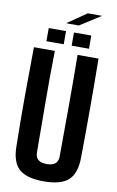

<svg xmlns="http://www.w3.org/2000/svg" viewBox="-113 -1124 726 1191"><g transform="rotate(10 250.5 -528.0)"><path d="M251 9Q143 9 95.5 -33.5Q48 -76 47 -176Q44 -331 44.5 -488Q45 -645 47 -800H179Q176 -645 177 -480.5Q178 -316 179 -160Q179 -100 251 -100Q322 -100 322 -160Q323 -316 323.5 -480.5Q324 -645 322 -800H454Q456 -645 456 -488Q456 -331 454 -176Q453 -76 405.5 -33.5Q358 9 251 9ZM276 -850V-933H385V-850ZM117 -850V-933H226V-850ZM222 -981V-984L340 -1065H427V-1063L298 -981Z"/></g></svg>

Font: Big Shoulders Text ExtraBold
Style: Regular
Weight: 800
Designer: Patric King
Foundry: XO Type Co
Version: Version 1.000; ttfautohint (v1.8.2)